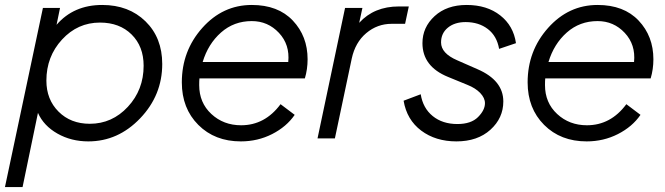

<svg xmlns="http://www.w3.org/2000/svg" viewBox="-47 -558 2679 774"><path d="M365 -538Q472 -538 539.5 -472Q607 -406 607 -300Q607 -174 518 -81Q429 12 309 12Q240 12 184.5 -19.5Q129 -51 106 -103L44 196H-27L126 -526H195L181 -458Q250 -538 365 -538ZM315 -59Q405 -59 468.5 -127.5Q532 -196 532 -293Q532 -371 483.5 -419Q435 -467 356 -467Q266 -467 203 -398.5Q140 -330 140 -233Q140 -157 189 -108Q238 -59 315 -59Z M1182 -242H757Q756 -233 756 -215Q756 -144 805 -98.5Q854 -53 925 -53Q1021 -53 1084 -138L1141 -95Q1108 -47 1050 -17.5Q992 12 924 12Q819 12 752.5 -54.5Q686 -121 686 -226Q686 -353 768.5 -445.5Q851 -538 968 -538Q1074 -538 1133.5 -475Q1193 -412 1193 -319Q1193 -279 1182 -242ZM968 -473Q896 -473 844 -427Q792 -381 770 -308H1115Q1122 -378 1077.5 -425.5Q1033 -473 968 -473Z M1561 -532H1601L1586 -462H1532Q1474 -462 1429.5 -424.5Q1385 -387 1371 -322L1303 0H1233L1344 -526H1414L1401 -466Q1461 -532 1561 -532Z M1793 12Q1709 12 1651 -31.5Q1593 -75 1580 -152L1649 -178Q1658 -122 1697.5 -90Q1737 -58 1797 -58Q1852 -58 1880 -86Q1908 -114 1908 -142Q1908 -163 1889 -183Q1870 -203 1837 -216L1759 -248Q1656 -290 1656 -384Q1656 -448 1705 -493Q1754 -538 1834 -538Q1916 -538 1969.5 -496Q2023 -454 2033 -384L1965 -361Q1956 -413 1919.5 -441Q1883 -469 1830 -469Q1786 -469 1758.5 -446.5Q1731 -424 1731 -387Q1731 -343 1796 -315L1878 -279Q1982 -234 1982 -149Q1982 -82 1930 -35Q1878 12 1793 12Z M2576 -242H2151Q2150 -233 2150 -215Q2150 -144 2199 -98.5Q2248 -53 2319 -53Q2415 -53 2478 -138L2535 -95Q2502 -47 2444 -17.5Q2386 12 2318 12Q2213 12 2146.5 -54.5Q2080 -121 2080 -226Q2080 -353 2162.5 -445.5Q2245 -538 2362 -538Q2468 -538 2527.5 -475Q2587 -412 2587 -319Q2587 -279 2576 -242ZM2362 -473Q2290 -473 2238 -427Q2186 -381 2164 -308H2509Q2516 -378 2471.5 -425.5Q2427 -473 2362 -473Z"/></svg>

Font: Plus Jakarta Display Light
Style: Italic
Weight: 300
Italic angle: -12°
Designer: Gumpita Rahayu
Foundry: Tokotype Studio
Version: Version 1.000;hotconv 1.0.109;makeotfexe 2.5.65596